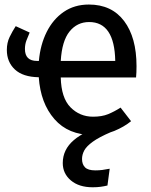

<svg xmlns="http://www.w3.org/2000/svg" viewBox="-20 -573 655 833"><path d="M243.6 -236.9Q245.6 -148.2 285.9 -107.4Q326.2 -66.7 383.6 -66.7Q422.1 -66.7 449 -77.7Q475.9 -88.7 503.1 -106.2L548.7 -47.2Q518.5 -22.6 475.9 -4.9Q433.3 12.8 382.6 12.8Q276.4 12.8 216.2 -56.2Q155.9 -125.1 148.2 -237.9Q79.5 -239 44.6 -271.5Q9.7 -304.1 9.7 -356.4Q9.7 -387.7 21.8 -412.6Q33.8 -437.4 48.2 -459.5L108.7 -431.8Q100.5 -413.3 94.4 -396.7Q88.2 -380 88.2 -360.5Q88.2 -308.7 140.5 -308.7H148.7Q154.9 -379 182.6 -434.4Q210.3 -489.7 256.7 -521.5Q303.1 -553.3 365.6 -553.3Q464.6 -553.3 518.5 -481.8Q572.3 -410.3 572.3 -286.2Q572.3 -272.3 571.8 -259.5Q571.3 -246.7 570.3 -236.9ZM366.7 -477.4Q314.9 -477.4 281.8 -436.4Q248.7 -395.4 243.6 -308.7H480Q476.9 -477.4 366.7 -477.4ZM447.2 -34.9 461.5 0Q409.7 22.1 382.6 41.8Q355.4 61.5 345.6 79.7Q335.9 97.9 335.9 116.9Q335.9 140 349 153.1Q362.1 166.2 393.3 166.2Q409.7 166.2 423.6 164.4Q437.4 162.6 455.9 159L446.2 231.8Q431.3 235.4 416.4 237.4Q401.5 239.5 382.1 239.5Q322.6 239.5 287.4 209.7Q252.3 180 252.3 134.4Q252.3 75.9 300.3 34.9Q348.2 -6.2 447.2 -34.9Z"/></svg>

Font: Fira Code Retina
Style: Regular
Weight: 450
Monospace: yes
Designer: Carrois Corporate, Edenspiekermann AG, Nikita Prokopov
Foundry: Carrois Corporate, Edenspiekermann AG, Nikita Prokopov
Version: Version 6.002